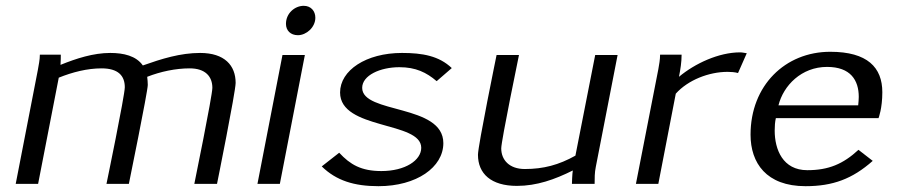

<svg xmlns="http://www.w3.org/2000/svg" viewBox="-20 -632 3087 660"><path d="M34 0H111L182 -365C229 -384 280 -397 329 -397C386 -397 409 -372 409 -332C409 -304 346 0 346 0H423C423 0 488 -318 488 -340C488 -346 487 -362 486 -368C532 -386 584 -397 632 -397C686 -397 710 -369 710 -330C710 -303 648 0 648 0H726C726 0 790 -317 790 -347C790 -407 752 -450 668 -450C600 -450 536 -430 471 -407C448 -440 405 -450 359 -450C301 -450 242 -431 188 -409C189 -417 189 -444 189 -444H117C117 -426 113 -409 110 -391Z M865 0H942L1028 -443H951ZM963 -550C963 -527 979 -511 1004 -511C1033 -511 1064 -538 1064 -571C1064 -594 1049 -612 1024 -612C994 -612 963 -587 963 -550Z M1086 -60C1136 -11 1198 8 1281 8C1412 8 1504 -57 1504 -140C1504 -275 1225 -240 1225 -330C1225 -373 1287 -401 1353 -401C1409 -401 1446 -383 1481 -353L1533 -398C1489 -440 1432 -450 1362 -450C1238 -450 1149 -390 1149 -314C1149 -185 1428 -216 1428 -124C1428 -81 1373 -44 1291 -44C1222 -44 1184 -66 1146 -107Z M1623 -100C1623 -35 1668 7 1757 7C1825 7 1887 -15 1949 -46C1947 -35 1946 0 1946 0H2024C2024 -19 2024 -39 2028 -58L2103 -443H2026L1958 -97C1901 -65 1848 -51 1784 -51C1731 -51 1703 -82 1703 -122C1703 -148 1764 -443 1764 -443H1687C1687 -443 1623 -131 1623 -100Z M2166 0H2243L2303 -310C2345 -357 2417 -385 2481 -385C2493 -385 2506 -384 2517 -381L2547 -449C2539 -450 2532 -452 2524 -452C2451 -452 2369 -414 2314 -368C2319 -394 2323 -418 2323 -444H2249C2249 -427 2246 -411 2243 -394Z M2560 -169C2560 -72 2614 8 2749 8C2843 8 2910 -17 2980 -79L2931 -117C2878 -68 2828 -47 2755 -47C2671 -47 2643 -118 2643 -183C2643 -198 2644 -213 2647 -226H3000C3000 -226 3013 -259 3013 -315C3013 -400 2962 -454 2834 -454C2679 -454 2560 -338 2560 -169ZM2656 -270C2673 -338 2735 -402 2823 -402C2904 -402 2932 -356 2932 -299C2932 -290 2931 -280 2930 -270Z"/></svg>

Font: KpSans
Style: Italic
Weight: 400
Italic angle: -11°
Version: Version 0.66